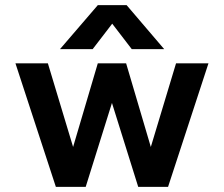

<svg xmlns="http://www.w3.org/2000/svg" viewBox="-20 -726 870 746"><path d="M360 -706H472L618 -535H492L416 -634L340 -535H213ZM40 -480H166L264 -155L360 -480H470L566 -155L664 -480H790L633 0H517L415 -326L313 0H197Z"/></svg>

Font: Prompt Medium
Style: Regular
Weight: 500
Designer: Katatrad Team
Foundry: CadsonDemak
Version: Version 1.001